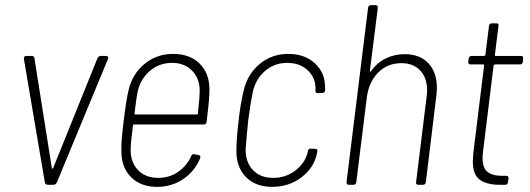

<svg xmlns="http://www.w3.org/2000/svg" viewBox="-20 -720 2066 748"><path d="M155 -8 73 -491V-493Q73 -502 83 -502H104Q112 -502 114 -494L182 -65Q182 -63 184 -63Q186 -63 187 -65L360 -494Q365 -502 372 -502H393Q398 -502 400.5 -499Q403 -496 401 -491L201 -8Q196 0 188 0H166Q158 0 155 -8Z M725 -112Q728 -121 737 -119L754 -116Q763 -114 760 -104Q739 -53 694 -22.5Q649 8 592 8Q528 8 490.5 -30Q453 -68 453 -129Q452 -162 456.5 -202.5Q461 -243 462 -251Q472 -332 481 -369Q495 -431 542.5 -470.5Q590 -510 654 -510Q720 -510 758 -472Q796 -434 796 -371Q796 -337 788 -273L785 -245Q783 -235 774 -235H502Q498 -235 498 -231Q489 -164 489 -136Q489 -87 518 -57Q547 -27 597 -27Q640 -27 674 -50.5Q708 -74 725 -112ZM516 -362Q512 -344 504 -278Q503 -274 507 -274H747Q751 -274 751 -278L753 -300Q758 -342 758 -366Q758 -414 728.5 -444.5Q699 -475 651 -475Q600 -475 563.5 -443.5Q527 -412 516 -362Z M901 -130Q901 -182 910 -252Q916 -312 930 -370Q945 -432 992 -471Q1039 -510 1103 -510Q1167 -510 1206.5 -473.5Q1246 -437 1246 -384L1247 -369Q1245 -358 1237 -358L1218 -357Q1209 -357 1209 -366V-375Q1210 -416 1179.5 -445.5Q1149 -475 1099 -475Q1049 -475 1012.5 -443.5Q976 -412 965 -362Q957 -325 947 -251Q941 -192 937 -140Q936 -89 965 -58Q994 -27 1044 -27Q1092 -27 1129 -54.5Q1166 -82 1177 -121L1180 -133Q1178 -133 1182.5 -137.5Q1187 -142 1191 -141L1209 -140Q1218 -140 1216 -129L1214 -119Q1202 -65 1153.5 -28.5Q1105 8 1040 8Q976 8 938.5 -30Q901 -68 901 -130Z M1682 -377Q1682 -368 1680 -348L1639 -10Q1637 0 1628 0H1609Q1605 0 1602.5 -3Q1600 -6 1601 -10L1642 -343Q1644 -359 1644 -367Q1644 -417 1617 -445.5Q1590 -474 1544 -474Q1490 -474 1453.5 -437.5Q1417 -401 1409 -340L1368 -10Q1366 0 1357 0H1339Q1330 0 1330 -10L1414 -690Q1416 -700 1425 -700H1443Q1452 -700 1452 -690L1421 -444Q1421 -441 1422.5 -440.5Q1424 -440 1425 -442Q1448 -475 1482 -492Q1516 -509 1557 -509Q1615 -509 1648.5 -474Q1682 -439 1682 -377Z M2006 -469H1908Q1905 -469 1903 -465L1862 -131Q1860 -113 1860 -105Q1860 -66 1879 -50.5Q1898 -35 1937 -35H1953Q1957 -35 1959.5 -32Q1962 -29 1961 -25L1959 -10Q1957 0 1948 0H1928Q1876 0 1849 -20Q1822 -40 1822 -92Q1822 -100 1824 -124L1866 -465Q1866 -469 1862 -469H1813Q1804 -469 1804 -479L1806 -492Q1808 -502 1817 -502H1866Q1869 -502 1871 -506L1885 -619Q1885 -623 1888 -626Q1891 -629 1895 -629H1914Q1924 -629 1922 -619L1908 -506Q1908 -502 1912 -502H2010Q2020 -502 2018 -492L2017 -479Q2015 -469 2006 -469Z"/></svg>

Font: Barlow Semi Condensed ExLight
Style: Italic
Weight: 275
Width: 4
Italic angle: -7°
Designer: Jeremy Tribby
Foundry: Tribby Type
Version: Version 1.408